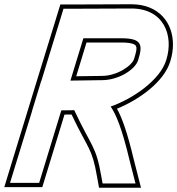

<svg xmlns="http://www.w3.org/2000/svg" viewBox="-20 -810 834 903"><path d="M500.5 -309C526 -270.8 552.7 -210.2 590.4 -52L617.3 53H462.5L456.2 18C431.1 -126 411.8 -115.5 329.2 -291.7L268.4 -290.9L185.6 -20L164.2 50H27.2L48.6 -20L131.3 -289C131.1 -289 131 -289 130.9 -289L173.7 -429C173.9 -429 174.1 -429 174.3 -429L257.2 -699L278.6 -769H348.6L597.7 -770C750 -770 798.4 -644 762 -528C733.9 -433.5 603.3 -344.4 500.5 -309ZM311.2 -430.9 459.8 -433C536.3 -433 616.7 -482 629.9 -528L630.2 -529C653.1 -601 644.7 -629 554.9 -630H372.1ZM155.6 -437.3C140.7 -388.6 126.9 -343.8 111.3 -292.9C82.9 -200.2 57 -115.5 29.5 -25.8L0.2 70H179L283.3 -271.1L316.6 -271.5C396.6 -103.3 412.4 -116.7 436.5 21.5L445.8 73H643.1L609.9 -56.8C578 -190.6 553.5 -256.6 530.1 -298.8C631.4 -339.6 751.9 -424 781.1 -522.1C789.2 -547.9 793.5 -574.9 793.5 -600.9C793.6 -700.3 729.4 -790 597.6 -790L348.6 -789H263.8L238.1 -704.9ZM338.4 -451.3 386.9 -610H554.7C576.5 -609.8 592.7 -607.7 602.8 -604.5C624.1 -597.9 628.5 -589.5 611.1 -535L610.8 -533.7C601.4 -501.1 530.6 -453 459.6 -453Z"/></svg>

Font: Nordica Plus
Style: NordicaClassicRgCondOblOl
Weight: 500
Version: Version 1.01